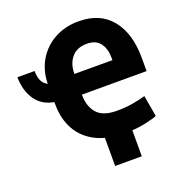

<svg xmlns="http://www.w3.org/2000/svg" viewBox="-156 -852 1089 1160"><g transform="rotate(-20 389.0 -271.5)"><path d="M510.7 11.2Q400.9 11.2 325.7 -26.9Q250.5 -64.9 211.9 -134.5Q173.3 -204.1 173.3 -297.4V-311.5Q98.1 -324.2 57.4 -381.3Q16.6 -438.5 14.2 -528.8H125Q125 -451.7 173.3 -428.7V-431.6Q175.3 -516.1 215.1 -581.5Q254.9 -647 323.2 -683.8Q391.6 -720.7 477.5 -720.2Q613.8 -720.2 687.3 -629.6Q760.7 -539.1 760.7 -382.3V-296.9H344.7Q344.7 -221.7 383.1 -177.2Q421.4 -132.8 510.7 -132.8Q566.4 -132.8 613.8 -140.9Q661.1 -148.9 696.3 -159.7L720.2 -23.4Q695.3 -12.7 639.4 -0.7Q583.5 11.2 510.7 11.2ZM345.2 -429.7H589.4V-444.8Q589.4 -503.4 562 -539.6Q534.7 -575.7 477.5 -575.7Q412.6 -575.7 378.9 -535.2Q345.2 -494.6 345.2 -432.1ZM386.2 176.8V-95.7H557.6V176.8Z"/></g></svg>

Font: Roboto Slab Black
Style: Regular
Weight: 900
Designer: Google
Version: Version 2.000; ttfautohint (v1.8.1.43-b0c9)